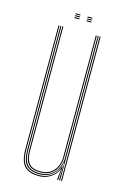

<svg xmlns="http://www.w3.org/2000/svg" viewBox="-106 -716 503 771"><g transform="rotate(15 145.5 -330.0)"><path d="M137 5Q119.8 5 106.4 1.8Q93 -1.5 83.5 -8.4Q74 -15.2 67.9 -25.9Q61.8 -36.5 58.9 -51.5Q56 -66.5 56 -86V-600H60V-86Q60 -62.8 64.4 -46.1Q68.8 -29.5 77.9 -19.1Q87 -8.8 101.8 -3.9Q116.5 1 137 1Q165 1 186.6 -14.6Q208.2 -30.2 217.2 -57.5H219.2L215.5 -6V0H211.2V-4.8L215.5 -44.5H214.5Q205.2 -22.5 183.9 -8.8Q162.5 5 137 5ZM227.2 0V-600H231.2V0ZM137 -11Q119.5 -11 107.1 -15.2Q94.8 -19.5 87 -28.5Q79.2 -37.5 75.6 -51.8Q72 -66 72 -86V-600H76V-86Q76 -60.5 82.2 -44.9Q88.5 -29.2 101.9 -22.1Q115.2 -15 137 -15Q163.8 -15 180.1 -27.1Q196.5 -39.2 203.9 -57Q211.2 -74.8 211.2 -91.2V-600H215.2V-91.2Q215.2 -74.5 207.6 -55.8Q200 -37 182.9 -24Q165.8 -11 137 -11ZM137 -3Q97.8 -3 80.9 -22.2Q64 -41.5 64 -86V-600H68V-86Q68 -43.8 84 -25.4Q100 -7 137 -7Q166.5 -7 184.5 -21Q202.5 -35 210.9 -54.8Q219.2 -74.5 219.2 -91.2V-600H223.2V0H219.2V-10L221.2 -72.2H219.2Q215 -46.2 193 -24.6Q171 -3 137 -3ZM160 -661V-665H180V-661ZM110 -645V-649H130V-645ZM110 -653V-657H130V-653ZM110 -661V-665H130V-661ZM160 -645V-649H180V-645ZM160 -653V-657H180V-653Z"/></g></svg>

Font: Big Shoulders Inline Display Thin Thin
Style: Regular
Weight: 250
Version: Version 2.002